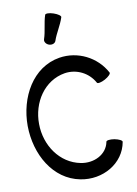

<svg xmlns="http://www.w3.org/2000/svg" viewBox="-120 -1221 949 1330"><g transform="rotate(-10 354.5 -556.0)"><path d="M331 -947C349 -1001 383 -1048 400 -1102C404 -1111 382 -1127 352 -1137C323 -1147 296 -1147 293 -1138C275 -1084 274 -1026 256 -973C250 -956 263 -937 283 -930C304 -923 325 -931 331 -947ZM663 -667C600 -784 469 -849 338 -828C147 -797 39 -602 40 -400C42 -200 148 -9 336 27C489 57 643 -30 669 -178C671 -188 647 -200 616 -206C586 -211 559 -208 558 -198C542 -112 449 -66 358 -84C213 -112 121 -250 120 -400C118 -552 210 -692 356 -716C440 -729 523 -688 564 -613C568 -604 594 -609 622 -624C649 -639 668 -658 663 -667Z"/></g></svg>

Font: Nupuram SemiBold
Style: Regular
Weight: 600
Designer: Santhosh Thottingal (santhosh.thottingal@gmail.com)
Foundry: SMC
Version: Version 1.000